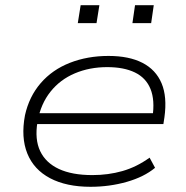

<svg xmlns="http://www.w3.org/2000/svg" viewBox="-20 -710 715 738"><path d="M328 8Q235 8 172.5 -25Q110 -58 85 -120Q60 -182 76 -267Q92 -339 136.5 -390.5Q181 -442 248.5 -468.5Q316 -495 397 -495Q476 -495 527.5 -468.5Q579 -442 601 -390Q623 -338 612 -259L608 -233H102L108 -275H592L566 -259Q576 -325 558.5 -368Q541 -411 498.5 -431.5Q456 -452 392 -452Q324 -452 267.5 -428Q211 -404 174 -357.5Q137 -311 125 -246L124 -241Q113 -174 134.5 -129Q156 -84 206.5 -60.5Q257 -37 335 -37Q396 -37 450.5 -52.5Q505 -68 555 -104L576 -65Q534 -30 467.5 -11Q401 8 328 8ZM489 -621 499 -690H571L561 -621ZM279 -621 290 -690H362L351 -621Z"/></svg>

Font: Nunito Sans 10pt Expanded ExtraLight
Style: Italic
Weight: 250
Width: 7
Italic angle: -9°
Designer: Vernon Adams
Foundry: Vernon Adams
Version: Version 3.101;gftools[0.9.27]